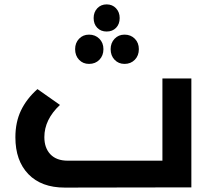

<svg xmlns="http://www.w3.org/2000/svg" viewBox="-20 -850 956 871"><path d="M404.8 -768.1Q404.8 -794.9 421.4 -812.5Q438 -830.1 463.9 -830.1Q489.7 -830.1 506.3 -812.5Q522.9 -794.9 522.9 -768.1Q522.9 -740.7 506.6 -723.9Q490.2 -707 463.9 -707Q437.5 -707 421.1 -723.9Q404.8 -740.7 404.8 -768.1ZM383.8 -560.1Q356.4 -560.1 338.6 -578.9Q320.8 -597.7 320.8 -627Q320.8 -655.3 338.6 -674.1Q356.4 -692.9 383.8 -692.9Q412.1 -692.9 430.7 -674.3Q449.2 -655.8 449.2 -627Q449.2 -597.7 430.9 -578.9Q412.6 -560.1 383.8 -560.1ZM481.9 -627Q481.9 -655.3 499.8 -674.1Q517.6 -692.9 544.9 -692.9Q573.2 -692.9 591.6 -674.3Q609.9 -655.8 609.9 -627Q609.9 -597.7 591.6 -578.9Q573.2 -560.1 544.9 -560.1Q517.6 -560.1 499.8 -578.9Q481.9 -597.7 481.9 -627ZM716.8 -494.1H848.1V0L273.9 1Q167.5 1 108.6 -60.1Q49.8 -121.1 49.8 -227.1Q49.8 -295.9 75.2 -348.9Q100.6 -401.9 149.9 -445.8L252 -374Q181.2 -307.6 181.2 -228Q181.2 -178.7 208.7 -149.9Q236.3 -121.1 287.1 -121.1H716.8Z"/></svg>

Font: Montserrat-Arabic Medium
Style: Regular
Weight: 500
Designer: Mohamed Gaber
Foundry: Kief Type Foundry
Version: Version 5.008;PS 005.008;hotconv 1.0.88;makeotf.lib2.5.64775